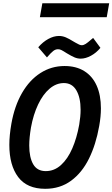

<svg xmlns="http://www.w3.org/2000/svg" viewBox="-20 -1138 686 1172"><path d="M37 -253.5Q37 -312 49.5 -383Q68.5 -490.5 114.2 -570Q160 -649.5 226.8 -692.2Q293.5 -735 374 -735Q444.5 -735 494.2 -704.2Q544 -673.5 570 -615.5Q596 -557.5 596 -476.5Q596 -426.5 585.5 -368.5Q565.5 -255.5 523 -169.5Q480.5 -83.5 413.5 -34.5Q346.5 14.5 256 14.5Q145 14.5 91 -57.2Q37 -129 37 -253.5ZM463.5 -377Q472 -427 472 -468Q472 -542.5 446 -586.8Q420 -631 370 -631Q323 -631 282.5 -596.5Q242 -562 212.8 -500.5Q183.5 -439 169 -359.5Q158.5 -296.5 158.5 -250Q158.5 -177 182.8 -135.2Q207 -93.5 259.5 -93.5Q311.5 -93.5 352.5 -130.8Q393.5 -168 421.2 -232Q449 -296 463.5 -377ZM387.5 -813Q365 -827.5 354.8 -832.5Q344.5 -837.5 334 -837.5Q319 -837.5 305.2 -827Q291.5 -816.5 266.5 -787.5L213.5 -849.5Q241.5 -882 274.8 -900.2Q308 -918.5 340 -918.5Q361.5 -918.5 381.5 -910Q401.5 -901.5 427 -885.5L440 -878Q454 -870 462.8 -866Q471.5 -862 479 -862Q490.5 -862 503 -870Q515.5 -878 536 -896L548.5 -906.5L593 -846Q568 -815.5 535.2 -797.8Q502.5 -780 472.5 -780Q453 -780 434.8 -787.8Q416.5 -795.5 387.5 -813ZM238.5 -1118H646.5L631.5 -1033H223.5Z"/></svg>

Font: JuliaMono SemiBold
Style: Italic
Weight: 600
Italic angle: -9°
Monospace: yes
Designer: cormullion
Foundry: corm
Version: Version 0.056; ttfautohint (v1.8.4)